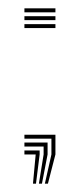

<svg xmlns="http://www.w3.org/2000/svg" viewBox="-20 -370 191 460"><path d="M87.5 70 103.2 0V-37.8H38.5V-47.2H112.8V0L94.8 70ZM59 70 65.5 0H38.5V-9.5H75V0L66.2 70ZM73.2 70 84.5 0V-19H38.5V-28.5H94V0L80.5 70ZM38.5 -302.8V-312.2H112.8V-302.8ZM38.5 -340.5V-350H112.8V-340.5ZM38.5 -321.8V-331.2H112.8V-321.8Z"/></svg>

Font: Big Shoulders Inline Text ExtraLight
Style: Regular
Weight: 250
Version: Version 2.002